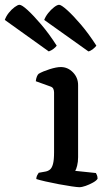

<svg xmlns="http://www.w3.org/2000/svg" viewBox="-114 -779 447 799"><path d="M216 0Q208 0 184 -3.5Q160 -7 130.5 -12.5Q101 -18 75 -24Q49 -30 37 -34Q37 -42 40.5 -49Q44 -56 47 -60L75 -65Q86 -67 94 -73.5Q102 -80 106.5 -96.5Q111 -113 111 -145V-394Q111 -402 108 -409Q105 -416 96 -419L35 -441Q36 -452 39.5 -460.5Q43 -469 47 -472Q64 -482 92.5 -491Q121 -500 139 -500Q168 -500 189.5 -478Q211 -456 211 -425V-125Q211 -105 207 -89.5Q203 -74 199 -68L285 -59Q287 -56 289.5 -50Q292 -44 292 -35Q287 -27 272.5 -19Q258 -11 242.5 -5.5Q227 0 216 0ZM89 -565 -94 -696Q-89 -711 -77.5 -725.5Q-66 -740 -53 -749.5Q-40 -759 -33 -759Q-23 -759 1 -737Q25 -715 57.5 -677Q90 -639 122 -589Q118 -583 109 -576Q100 -569 89 -565ZM254 -565 70 -696Q75 -710 86.5 -724.5Q98 -739 111 -749Q124 -759 132 -759Q141 -759 165.5 -737Q190 -715 222.5 -677Q255 -639 287 -589Q283 -583 273 -575Q263 -567 254 -565Z"/></svg>

Font: Texturina 12pt Medium
Style: Regular
Weight: 500
Designer: Guillermo Torres Carreño
Foundry: Omnibus-Type
Version: Version 1.002